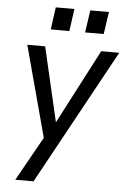

<svg xmlns="http://www.w3.org/2000/svg" viewBox="-60 -740 652 986"><g transform="rotate(5 266.0 -247.0)"><path d="M57 203H151L532 -493H439L239 -109L150 -493H58L184 -24ZM171 -582H267L283 -697H187ZM348 -582H444L461 -697H365Z"/></g></svg>

Font: HK Grotesk
Style: Italic
Weight: 400
Italic angle: -16°
Designer: Alfredo Marco Pradil
Foundry: Hanken Design Co.
Version: Version 3.001;FEAKit 1.0